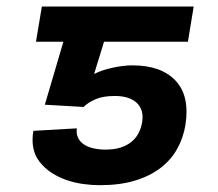

<svg xmlns="http://www.w3.org/2000/svg" viewBox="-20 -548 656 577"><path d="M80.3 -154.8 210.9 -162.3Q208.8 -147 214.1 -134.9Q219.5 -122.9 230.8 -114.9Q242.2 -106.9 259.2 -102.6Q276.3 -98.4 297.6 -98.4Q322.1 -98.4 341.1 -104.2Q360.1 -110.1 373.8 -120.7Q387.4 -131.4 395.6 -146.5Q403.8 -161.6 407 -179.7Q410.2 -197.8 406.4 -212.5Q402.7 -227.3 392.2 -237.7Q381.7 -248.2 364.9 -253.9Q348 -259.6 324.9 -259.6Q289.8 -259.6 267.2 -249.8Q244.7 -240.1 231.2 -226.6L114.7 -233.3L170.5 -422.6H88.1L105.8 -528.4H562.1L544.7 -422.6H292.6L262.8 -325.6Q274.5 -331.7 288.9 -336.5Q303.3 -341.3 318.7 -344.6Q334.2 -348 349.4 -349.8Q364.7 -351.6 377.8 -351.6Q464.8 -351.6 507.8 -305.4Q550.8 -259.6 537.3 -172.6Q530.9 -133.9 512.6 -100.9Q494.3 -67.8 462.7 -43.5Q431.1 -19.2 385.8 -5.3Q340.6 8.5 280.2 8.5Q255.7 8.5 230.1 5Q204.5 1.4 180.6 -6.7Q156.6 -14.9 135.3 -28.6Q114 -42.3 98.4 -62.5Q70.7 -98.4 80.3 -154.8Z"/></svg>

Font: Inter P Semi Bold
Style: Italic
Weight: 600
Italic angle: 9.39999°
Designer: Rasmus Andersson
Foundry: rsms
Version: Version 3.018;git-588b23468